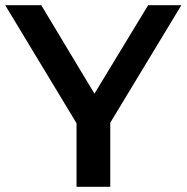

<svg xmlns="http://www.w3.org/2000/svg" viewBox="-29 -720 719 740"><path d="M396 -247V0H266V-245L-9 -700H130L335 -359L542 -700H670Z"/></svg>

Font: APTA Sans SemiBold
Style: Bold
Weight: 600
Version: Version 7.200